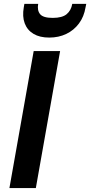

<svg xmlns="http://www.w3.org/2000/svg" viewBox="-20 -961 461 981"><path d="M28.1 0 152.1 -700H287.1L163.1 0ZM231.4 -769Q183.1 -769 151.3 -788Q119.5 -806.9 106.3 -841.7Q93.2 -876.5 101.6 -924.2L104.6 -941.1H175.1Q169.2 -907.7 185 -888.6Q200.7 -869.6 249.3 -869.6Q297.9 -869.6 320.6 -888.6Q343.4 -907.7 349.2 -941.1H420.7L417.1 -923.6Q409.4 -875.9 383.5 -841.1Q357.6 -806.3 318.7 -787.7Q279.8 -769 231.4 -769Z"/></svg>

Font: DM Sans 9pt
Style: Italic
Weight: 400
Italic angle: -10°
Designer: Colophon Foundry, Jonny Pinhorn
Foundry: Colophon Foundry
Version: Version 4.004